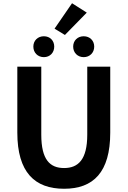

<svg xmlns="http://www.w3.org/2000/svg" viewBox="-20 -1152 788 1186"><path d="M376 14C556 14 661 -87 661 -333V-740H519V-320C519 -166 463 -114 376 -114C288 -114 235 -166 235 -320V-740H87V-333C87 -87 195 14 376 14ZM381 -936 516 -1074 425 -1132 317 -975ZM497 -799C535 -799 562 -827 562 -864C562 -901 535 -928 497 -928C459 -928 432 -901 432 -864C432 -827 459 -799 497 -799ZM186 -864C186 -827 213 -799 251 -799C289 -799 315 -827 315 -864C315 -901 289 -928 251 -928C213 -928 186 -901 186 -864Z"/></svg>

Font: Kinto Sans
Style: Bold
Weight: 700
Designer: Authors: Ryoko NISHIZUKA  (kana & ideographs); Paul D. Hunt (Latin, Greek & Cyrillic); Wenlong ZHANG  (bopomofo); Sandol
Foundry: Adobe Systems Incorporated, ookami Inc.
Version: Version 0.001